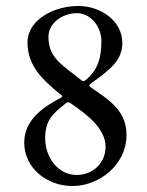

<svg xmlns="http://www.w3.org/2000/svg" viewBox="-20 -609 492 642"><path d="M197 -261C202 -265 205 -267 208 -267C213 -267 216 -264 223 -259C277 -222 333 -176 333 -118C333 -65 292 -24 236 -24C173 -24 131 -84 131 -147C131 -207 157 -229 197 -261ZM286 -315C276 -322 275 -323 291 -335C313 -351 323 -358 341 -374C363 -393 389 -420 389 -465C389 -540 316 -589 242 -589C160 -589 72 -543 72 -467C72 -388 123 -342 180 -295C188 -289 192 -287 183 -282C135 -256 61 -214 61 -132C61 -47 137 13 222 13C314 13 403 -60 403 -157C403 -232 356 -269 286 -315ZM265 -340C261 -337 257 -337 253 -340C188 -393 142 -414 142 -486C142 -532 189 -565 237 -565C284 -565 319 -519 319 -472C319 -416 308 -375 265 -340Z"/></svg>

Font: EB Garamond 12
Style: Regular
Weight: 400
Version: Version 0.016+